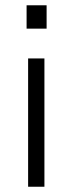

<svg xmlns="http://www.w3.org/2000/svg" viewBox="-20 -710 277 730"><path d="M81.1 -601.1V-689.9H157.2V-601.1ZM86.9 0V-487.8H148.9V0Z"/></svg>

Font: HK Grotesk Light
Style: Regular
Weight: 300
Designer: Alfredo Marco Pradil and Stefan Peev
Foundry: Hanken Design Co.
Version: Version 1.045;PS 001.045;hotconv 1.0.88;makeotf.lib2.5.64775